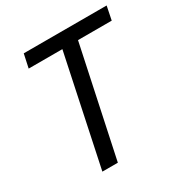

<svg xmlns="http://www.w3.org/2000/svg" viewBox="-166 -841 922 967"><g transform="rotate(-30 294.5 -357.0)"><path d="M90 -635H286L152 0H242L377 -635H573L589 -714H107Z"/></g></svg>

Font: BC Sans
Style: Italic
Weight: 400
Italic angle: -12°
Designer: Monotype Design Team
Designer: Province of B.C.
Foundry: Monotype Imaging Inc.
Version: Version 2.000;GOOG;noto-source:20170915:90ef993387c0